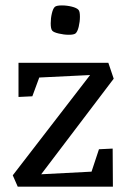

<svg xmlns="http://www.w3.org/2000/svg" viewBox="-20 -699 488 719"><path d="M350.6 -140.1 401.9 -142.6 402.8 0H46.4L27.8 -42.5L317.4 -418L127 -408.7L101.1 -338.4L49.3 -335.9V-463.9H385.7L405.8 -404.3L134.3 -46.4L322.8 -56.2ZM169.9 -611.8Q169.9 -630.9 174.3 -649.2Q178.7 -667.5 185.5 -673.3Q191.4 -678.7 211.9 -678.7Q230.5 -678.7 249 -674.1Q267.6 -669.4 273.9 -662.1Q279.3 -656.7 279.3 -636.2Q279.3 -617.7 274.7 -598.6Q270 -579.6 262.7 -573.7Q256.3 -568.8 237.8 -568.8Q219.2 -568.8 199.7 -573.5Q180.2 -578.1 175.3 -584.5Q169.9 -591.3 169.9 -611.8Z"/></svg>

Font: Vesper Libre
Style: Regular
Weight: 400
Designer: Robert Keller & Kimya Gandhi
Foundry: Mota Italic
Version: Version 1.058